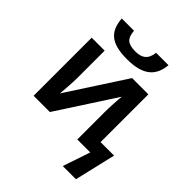

<svg xmlns="http://www.w3.org/2000/svg" viewBox="-260 -924 1267 1267"><g transform="rotate(45 374.0 -290.0)"><path d="M346.2 -606C502.4 -606 558.1 -669.4 567.9 -772H452.1C444.8 -704.1 407.7 -681.2 349.1 -681.2C314.5 -681.2 289.1 -687.5 273.4 -700.7C257.8 -713.9 248.5 -737.3 246.1 -772H131.8C140.6 -666.5 186.5 -606 346.2 -606ZM668 191.9 735.8 -96.2H609.9V-542H458L192.9 -133.8C196.8 -173.3 202.1 -245.6 202.1 -290V-542H81.1V0H232.9L497.1 -407.2C493.2 -374.5 488.8 -299.3 488.8 -254.9V0H609.9L544.9 191.9Z"/></g></svg>

Font: Noto Reveo Sans
Style: Regular
Weight: 600
Designer: Monotype Design Team
Foundry: Monotype Imaging Inc.
Version: Version 2.007